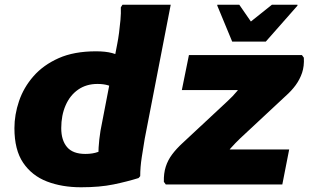

<svg xmlns="http://www.w3.org/2000/svg" viewBox="-20 -780 1305 812"><path d="M467 -408Q455 -414 436 -419.5Q417 -425 392 -425Q345 -425 310.5 -401Q276 -377 257.5 -334.5Q239 -292 239 -238Q239 -187 263.5 -158Q288 -129 341 -129Q372 -129 395 -137.5Q418 -146 434 -153L397 -95Q395 -121 397 -155.5Q399 -190 405 -227L476 -595Q480 -615 483.5 -641.5Q487 -668 489.5 -696Q492 -724 491 -749L498 -760H702L592 -193Q586 -157 579.5 -115Q573 -73 573 -35L566 -27Q518 -12 460 0Q402 12 323 12Q242 12 178.5 -12.5Q115 -37 78 -91.5Q41 -146 41 -238Q41 -295 60.5 -352.5Q80 -410 121.5 -457.5Q163 -505 228 -534Q293 -563 386 -563Q427 -563 454.5 -555.5Q482 -548 500 -539ZM749 -399 779 -547H1257L1265 -536Q1267 -500 1257.5 -472Q1248 -444 1230.5 -420Q1213 -396 1187 -373L996 -195Q975 -175 955 -152.5Q935 -130 934 -114L880 -148H1203L1174 0H681L673 -11Q672 -47 681 -75Q690 -103 708 -127Q726 -151 751 -174L942 -352Q965 -373 983.5 -395.5Q1002 -418 1004 -440L1068 -399ZM962 -604 899 -756V-760H992L1041 -689L1130 -760H1238V-756L1104 -604Z"/></svg>

Font: Kufam ExtraBold
Style: Italic
Weight: 800
Italic angle: -11°
Designer: Artur Schmal
Foundry: Original Type
Version: Version 1.301; ttfautohint (v1.8.3)